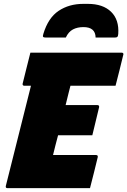

<svg xmlns="http://www.w3.org/2000/svg" viewBox="-20 -972 658 992"><path d="M320 -778H217Q206 -778 203 -781.5Q200 -785 204 -797Q229 -880 283 -916Q337 -952 410 -952H434Q512 -952 554 -911Q596 -870 591 -797Q590 -785 586.5 -781.5Q583 -778 573 -778H474Q473 -832 411 -832Q380 -832 357 -820Q334 -808 320 -778ZM18 0Q8 0 10 -11L140 -529H105Q100 -529 98 -532.5Q96 -536 97 -540Q108 -584 117 -620.5Q126 -657 137 -700H609Q614 -700 616.5 -696.5Q619 -693 617 -689Q607 -646 597.5 -609.5Q588 -573 577 -529H344Q339 -510 335 -494Q331 -478 327 -461.5Q323 -445 319 -429H484Q489 -429 491 -425.5Q493 -422 492 -418Q485 -387 475 -347.5Q465 -308 457 -273H280Q273 -247 266.5 -221.5Q260 -196 254 -171H476Q487 -171 485 -160Q476 -124 466 -82.5Q456 -41 445 0Z"/></svg>

Font: Recursive Sn Lnr St Blk
Style: Italic
Weight: 900
Italic angle: -15°
Version: Version 1.079;hotconv 1.0.112;makeotfexe 2.5.65598; ttfautoh